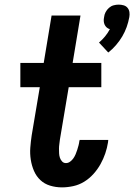

<svg xmlns="http://www.w3.org/2000/svg" viewBox="-20 -802 580 830"><path d="M448 -575 408 -618Q422 -630 434 -644.5Q446 -659 455 -676Q447 -678 441 -683.5Q435 -689 432 -696Q429 -703 428.5 -711Q428 -719 430 -728Q431 -739 436.5 -749.5Q442 -760 451 -768Q460 -776 471 -779Q482 -782 493 -782Q504 -782 514.5 -779Q525 -776 531.5 -768Q538 -760 539.5 -749.5Q541 -739 539 -728Q535 -706 527.5 -685Q520 -664 508.5 -644.5Q497 -625 481.5 -607Q466 -589 448 -575ZM248 8Q221 8 196.5 0.5Q172 -7 154.5 -23.5Q137 -40 127 -63Q117 -86 113 -112Q109 -138 111 -164Q113 -190 117 -217L152 -425H68V-530H169L203 -735H328L294 -530H418V-425H277L239 -199Q238 -189 236.5 -179Q235 -169 235 -159Q235 -149 235.5 -139Q236 -129 239 -120Q242 -111 248.5 -104Q255 -97 265 -97Q275 -97 283.5 -103.5Q292 -110 297.5 -118Q303 -126 307 -135.5Q311 -145 314 -154.5Q317 -164 319.5 -173.5Q322 -183 323 -192Q324 -193 324 -194.5Q324 -196 324 -197H448Q448 -195 447.5 -192.5Q447 -190 447 -187Q443 -162 435 -138.5Q427 -115 414.5 -92.5Q402 -70 384 -50Q366 -30 344 -16.5Q322 -3 297 2.5Q272 8 248 8Z"/></svg>

Font: Iosevka Curly Slab XBdObl
Style: Regular
Weight: 800
Italic angle: -9°
Monospace: yes
Designer: Belleve Invis
Foundry: Belleve Invis
Version: Version 11.1.0; ttfautohint (v1.8.3)